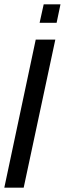

<svg xmlns="http://www.w3.org/2000/svg" viewBox="-26 -872 301 892"><path d="M-6 0 140 -688H231L84 0ZM158 -766 177 -852H255L237 -766Z"/></svg>

Font: Saira Ultra Condensed SemiBold
Style: Italic
Weight: 600
Width: 1
Italic angle: -12°
Designer: Hector Gatti with collaboration of the Omnibus-Type team
Foundry: Omnibus-Type
Version: Version 1.001; ttfautohint (v1.8)